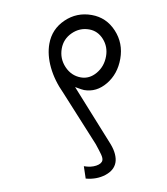

<svg xmlns="http://www.w3.org/2000/svg" viewBox="-88 -782 823 947"><g transform="rotate(10 324.0 -309.0)"><path d="M294.9 -396.5Q337.9 -396.5 368.7 -433.1Q399.4 -469.7 399.4 -520.5Q399.4 -568.4 368.7 -602.5Q337.9 -636.7 294.9 -636.7Q247.1 -636.7 212.4 -602.5Q177.7 -568.4 177.7 -520.5Q177.7 -469.7 212.4 -433.1Q247.1 -396.5 294.9 -396.5ZM405.3 90.8 385.7 32.2Q420.9 32.2 445.8 18.6Q470.7 4.9 470.7 -12.7Q470.7 -23.4 459.5 -39.6Q448.2 -55.7 424.8 -85L223.6 -305.7Q169.9 -359.4 141.6 -418.5Q113.3 -477.5 113.3 -533.2Q113.3 -606.4 166.5 -657.7Q219.7 -709 294.9 -709Q368.2 -709 419.4 -653.8Q470.7 -598.6 470.7 -520.5Q470.7 -444.3 427.2 -391.1Q383.8 -337.9 321.3 -337.9Q316.4 -337.9 306.6 -339.4Q296.9 -340.8 275.4 -344.7L497.1 -97.7Q516.6 -75.2 526.4 -53.2Q536.1 -31.2 536.1 -12.7Q536.1 26.4 498 56.2Q460 85.9 405.3 90.8Z"/></g></svg>

Font: Lohit Devanagari
Style: Regular
Weight: 400
Version: 2.95.4